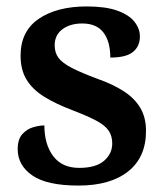

<svg xmlns="http://www.w3.org/2000/svg" viewBox="-20 -567 516 597"><path d="M224 10Q126 10 80.5 -21.5Q35 -53 35 -103Q35 -134 49.5 -150Q64 -166 83.5 -171.5Q103 -177 118 -177Q118 -118 145.5 -81.5Q173 -45 226 -45Q278 -45 303.5 -67Q329 -89 329 -121Q329 -144 318 -160.5Q307 -177 280 -191.5Q253 -206 206 -224Q153 -244 117 -266.5Q81 -289 62.5 -319.5Q44 -350 44 -394Q44 -470 100.5 -508.5Q157 -547 250 -547Q308 -547 344.5 -534Q381 -521 398 -499.5Q415 -478 415 -454Q415 -423 393.5 -405.5Q372 -388 323 -388Q323 -438 301.5 -466Q280 -494 236 -494Q198 -494 174 -476Q150 -458 150 -426Q150 -403 162 -387Q174 -371 203 -356Q232 -341 283 -322Q331 -305 364.5 -283.5Q398 -262 416 -232Q434 -202 434 -160Q434 -78 378.5 -34Q323 10 224 10Z"/></svg>

Font: Noto Serif Khojki SemiBold
Style: Regular
Weight: 600
Version: Version 2.003